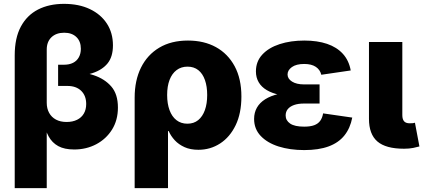

<svg xmlns="http://www.w3.org/2000/svg" viewBox="-20 -757 2169 981"><path d="M55.2 204.1V-474.6Q55.2 -562.5 86.4 -620.8Q117.7 -679.2 174.3 -708.3Q231 -737.3 307.1 -737.3Q383.3 -737.3 439.5 -710.4Q495.6 -683.6 526.4 -636Q557.1 -588.4 557.1 -525.4Q557.1 -467.3 530 -433.6Q502.9 -399.9 452.1 -383.3Q401.4 -366.7 331.1 -359.4V-398.9Q400.9 -392.1 458 -373Q515.1 -354 548.8 -314.9Q582.5 -275.9 582.5 -207.5Q582.5 -143.1 552.5 -95Q522.5 -46.9 471.7 -20Q420.9 6.8 358.9 6.8Q309.1 6.8 277.6 -10.5Q246.1 -27.8 228.5 -60.1Q210.9 -92.3 202.1 -135.7L218.8 -136.2V204.1ZM320.3 -133.8Q351.1 -133.8 373.8 -145Q396.5 -156.2 408.4 -176.8Q420.4 -197.3 420.4 -225.6Q420.4 -268.1 394.8 -293Q369.1 -317.9 324.7 -317.9H276.9V-426.3H307.6Q334 -426.3 353.3 -436Q372.6 -445.8 382.8 -464.4Q393.1 -482.9 393.1 -507.8Q393.1 -545.9 370.1 -567.9Q347.2 -589.8 308.1 -589.8Q267.1 -589.8 242.9 -566.7Q218.8 -543.5 218.8 -503.9V-231.9Q218.8 -202.6 231 -180.4Q243.2 -158.2 265.9 -146Q288.6 -133.8 320.3 -133.8Z M668 204.1V-258.3Q668 -346.2 700.4 -411.6Q732.9 -477.1 793.7 -513.4Q854.5 -549.8 940.4 -549.8Q1022.5 -549.8 1083.5 -516.1Q1144.5 -482.4 1179 -418.5Q1213.4 -354.5 1213.4 -263.7Q1213.4 -178.2 1184.1 -117.4Q1154.8 -56.6 1105 -24.2Q1055.2 8.3 993.7 8.3Q953.1 8.3 923.1 -5.1Q893.1 -18.6 873 -40.3Q853 -62 841.8 -87.4H838.4V204.1ZM937.5 -125Q970.2 -125 992.7 -143.3Q1015.1 -161.6 1026.9 -194.6Q1038.6 -227.5 1038.6 -271.5Q1038.6 -315.4 1027.1 -348.1Q1015.6 -380.9 993.2 -398.7Q970.7 -416.5 938 -416.5Q905.8 -416.5 882.3 -398.9Q858.9 -381.3 846.4 -348.9Q834 -316.4 834 -271.5Q834 -227.5 846.2 -194.3Q858.4 -161.1 881.6 -143.1Q904.8 -125 937.5 -125Z M1534.2 9.8Q1461.4 9.8 1403.6 -8.5Q1345.7 -26.9 1312 -62.5Q1278.3 -98.1 1278.3 -149.4Q1278.3 -181.6 1292.7 -207Q1307.1 -232.4 1335.2 -250Q1363.3 -267.6 1404.3 -277.1Q1445.3 -286.6 1498.5 -286.6H1612.8V-228H1533.7Q1503.4 -228 1482.4 -220.5Q1461.4 -212.9 1450.4 -199.5Q1439.5 -186 1439.5 -167Q1439.5 -141.6 1462.4 -125.7Q1485.4 -109.9 1534.2 -109.9Q1565.4 -109.9 1585.2 -117.2Q1605 -124.5 1616 -139.6Q1627 -154.8 1630.9 -177.7L1779.8 -156.2Q1769.5 -102.1 1739.7 -64.9Q1710 -27.8 1659.2 -9Q1608.4 9.8 1534.2 9.8ZM1499 -263.7Q1449.2 -263.7 1409.9 -272Q1370.6 -280.3 1343.3 -296.4Q1315.9 -312.5 1301.8 -336.7Q1287.6 -360.8 1287.6 -392.1Q1287.6 -442.9 1320.1 -478Q1352.5 -513.2 1408.7 -531.5Q1464.8 -549.8 1534.7 -549.8Q1601.1 -549.8 1650.9 -533Q1700.7 -516.1 1731.7 -482.2Q1762.7 -448.2 1772 -397L1621.6 -375Q1615.7 -400.4 1593.8 -415.3Q1571.8 -430.2 1534.2 -430.2Q1493.7 -430.2 1471.4 -414.3Q1449.2 -398.4 1449.2 -376.5Q1449.2 -354.5 1472.2 -340.1Q1495.1 -325.7 1533.7 -325.7H1612.8V-263.7Z M2044.4 2.9Q1951.2 2.9 1908.2 -34.2Q1865.2 -71.3 1865.2 -149.9V-542.5H2035.6V-168.9Q2035.6 -147.5 2044.7 -137.2Q2053.7 -127 2073.7 -127Q2084 -127 2090.1 -127.7Q2096.2 -128.4 2100.1 -129.9L2123 -8.8Q2111.3 -5.4 2091.1 -1.2Q2070.8 2.9 2044.4 2.9Z"/></svg>

Font: Inter 16pt ExtraBold
Style: Regular
Weight: 800
Version: Version 4.001;git-66647c0bb